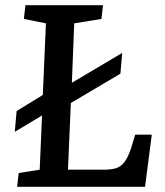

<svg xmlns="http://www.w3.org/2000/svg" viewBox="-20 -720 637 740"><path d="M46 0 52 -53 133 -66 142 -275 37 -212 44 -292 145 -354 157 -630 72 -647 78 -700H377L371 -647L266 -630L257 -401L451 -516L444 -436L253 -323L242 -66H380Q406 -66 425 -71Q444 -76 458.5 -94Q473 -112 485 -148L501 -201H565L539 0Z"/></svg>

Font: Literata 12pt Medium
Style: Italic
Weight: 500
Italic angle: -2°
Designer: Latin by Veronika Burian and Jose Scaglione. Greek by Irene Vlachou. Cyrillic by Vera Evstafieva
Foundry: TypeTogether
Version: Version 3.002